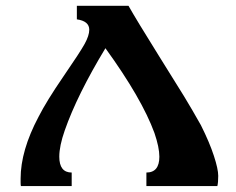

<svg xmlns="http://www.w3.org/2000/svg" viewBox="-20 -630 800 650"><path d="M180.7 -99.6Q180.7 -45.9 222.7 -45.9V0H50.8Q49.8 -3.9 49.8 -11.7V-25.4Q49.8 -120.1 110.4 -234.4Q137.7 -288.1 194.3 -370.6Q251 -453.1 266.6 -481.4Q282.2 -509.8 282.2 -529.3Q282.2 -558.6 240.2 -564.5V-610.4H415Q441.4 -563.5 517.6 -441.4Q593.8 -319.3 603 -304.2Q612.3 -289.1 630.9 -257.3Q649.4 -225.6 660.2 -206.1Q689.5 -147.5 704.1 -102.5Q718.8 -57.6 718.8 -34.7Q718.8 -11.7 715.8 0H475.6V-45.9Q519.5 -45.9 519.5 -99.6Q519.5 -130.9 502.9 -179.7Q460 -296.9 336.9 -466.8Q241.2 -308.6 199.2 -188.5Q180.7 -135.7 180.7 -99.6Z"/></svg>

Font: Menaion Unicode
Style: Regular
Weight: 400
Designer: Aleksandr Andreev
Foundry: Ponomar Technologies, Inc.
Version: 2.0